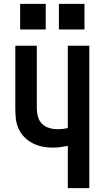

<svg xmlns="http://www.w3.org/2000/svg" viewBox="-20 -971 540 991"><path d="M330 0V-218Q310 -214 290.5 -211.5Q271 -209 251 -209Q224 -209 197.5 -214.5Q171 -220 147 -232.5Q123 -245 104.5 -264.5Q86 -284 75 -309Q64 -334 61.5 -360.5Q59 -387 59 -414V-735H170V-414Q170 -392 175.5 -370Q181 -348 196.5 -332.5Q212 -317 234 -310.5Q256 -304 278 -304Q291 -304 304 -305.5Q317 -307 330 -310V-735H441V0ZM416 -819H284V-951H416ZM216 -819H84V-951H216Z"/></svg>

Font: Iosevka SS04
Style: Bold
Weight: 700
Monospace: yes
Designer: Belleve Invis
Foundry: Belleve Invis
Version: Version 19.0.0; ttfautohint (v1.8.4)